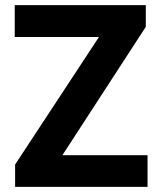

<svg xmlns="http://www.w3.org/2000/svg" viewBox="-20 -731 630 751"><path d="M224.1 -124H557.1V0H39.1V-87.4L367.2 -586.4H37.6V-710.9H550.3V-626Z"/></svg>

Font: Robert Sans Black
Style: Regular
Weight: 900
Designer: Christian Robertson (extended by Adam Twardoch)
Foundry: Google
Version: Version 12.135;April 2, 2019;FontCreator 11.5.0.2425 64-bit;